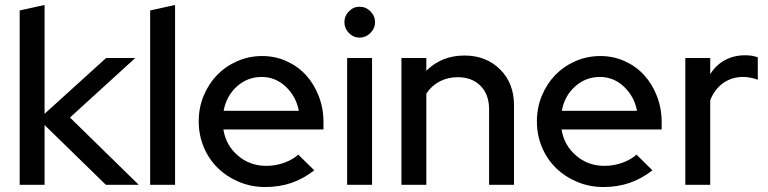

<svg xmlns="http://www.w3.org/2000/svg" viewBox="-20 -742 3084 771"><path d="M59 0V-700L159 -722V-285L406 -509H523L261 -270L537 0H405L159 -240V0Z M683 -722V0H583V-700Z M1242 -58Q1198 -24 1150 -7.5Q1102 9 1045 9Q989 9 940 -11.5Q891 -32 855 -67Q819 -102 798.5 -150.5Q778 -199 778 -255Q778 -310 798 -358Q818 -406 852 -441Q886 -476 933 -496.5Q980 -517 1033 -517Q1085 -517 1130.5 -496.5Q1176 -476 1208.5 -440.5Q1241 -405 1260 -356Q1279 -307 1279 -251V-222H877Q887 -159 935 -117.5Q983 -76 1049 -76Q1086 -76 1120 -88Q1154 -100 1178 -121ZM1031 -433Q974 -433 931.5 -395Q889 -357 878 -297H1180Q1169 -355 1127.5 -394Q1086 -433 1031 -433Z M1424 -591Q1399 -591 1381 -609.5Q1363 -628 1363 -653Q1363 -678 1381 -696.5Q1399 -715 1424 -715Q1449 -715 1467.5 -696.5Q1486 -678 1486 -653Q1486 -628 1467.5 -609.5Q1449 -591 1424 -591ZM1474 -509V0H1374V-509Z M1592 0V-509H1692V-458Q1722 -488 1760.5 -503.5Q1799 -519 1845 -519Q1932 -519 1988 -463.5Q2044 -408 2044 -320V0H1944V-303Q1944 -363 1909.5 -397.5Q1875 -432 1818 -432Q1778 -432 1745.5 -415Q1713 -398 1692 -366V0Z M2600 -58Q2556 -24 2508 -7.5Q2460 9 2403 9Q2347 9 2298 -11.5Q2249 -32 2213 -67Q2177 -102 2156.5 -150.5Q2136 -199 2136 -255Q2136 -310 2156 -358Q2176 -406 2210 -441Q2244 -476 2291 -496.5Q2338 -517 2391 -517Q2443 -517 2488.5 -496.5Q2534 -476 2566.5 -440.5Q2599 -405 2618 -356Q2637 -307 2637 -251V-222H2235Q2245 -159 2293 -117.5Q2341 -76 2407 -76Q2444 -76 2478 -88Q2512 -100 2536 -121ZM2389 -433Q2332 -433 2289.5 -395Q2247 -357 2236 -297H2538Q2527 -355 2485.5 -394Q2444 -433 2389 -433Z M2732 0V-509H2832V-444Q2855 -481 2891 -500.5Q2927 -520 2972 -520Q2988 -520 3000 -518Q3012 -516 3023 -512V-422Q3009 -427 2994 -430Q2979 -433 2964 -433Q2920 -433 2885.5 -409.5Q2851 -386 2832 -340V0Z"/></svg>

Font: Red Hat Display Medium
Style: Regular
Weight: 500
Designer: Pentagram / MCKL
Foundry: Pentagram / MCKL
Version: Version 1.005; Red Hat Display Medium